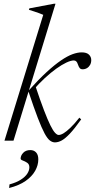

<svg xmlns="http://www.w3.org/2000/svg" viewBox="-20 -740 500 1010"><path d="M272 -720.5 51 0H3.5L207.5 -662Q198.5 -666 186.2 -670.5Q174 -675 160.2 -679.5Q146.5 -684 132 -688.5L134.5 -696L264.5 -720.5ZM129.5 -259.5 131 -264Q183.5 -322.5 225.5 -361Q267.5 -399.5 301 -422.2Q334.5 -445 361.2 -454.8Q388 -464.5 409.5 -464.5Q435.5 -464.5 447.8 -452.8Q460 -441 460 -424Q460 -409.5 453.8 -398.5Q447.5 -387.5 437.2 -381.5Q427 -375.5 414.5 -375.5Q404.5 -375.5 399.2 -382Q394 -388.5 390 -400.5Q386.5 -412 381.2 -417Q376 -422 368 -422Q353 -422 329 -410.8Q305 -399.5 276 -378.8Q247 -358 215.8 -329.2Q184.5 -300.5 154.5 -265.5L165.5 -290Q192 -210.5 211.5 -159.8Q231 -109 245 -80.8Q259 -52.5 269.8 -41.2Q280.5 -30 288.5 -30Q299.5 -30 314.5 -39Q329.5 -48 350.2 -67.8Q371 -87.5 397.5 -121L407 -112Q372.5 -63.5 347.8 -37.2Q323 -11 304.5 -1Q286 9 269 9Q255.5 9 242.5 -0.8Q229.5 -10.5 214.5 -38.2Q199.5 -66 179 -119.2Q158.5 -172.5 129.5 -259.5ZM88.5 94.5Q88.5 78.5 102 64Q115.5 49.5 139.5 49.5Q158.5 49.5 170 62Q181.5 74.5 181.5 98.5Q181.5 129 165 158.5Q148.5 188 114.8 211.8Q81 235.5 28 249L30 230Q66.5 220 89.5 205.2Q112.5 190.5 123.5 173.5Q134.5 156.5 134.5 140Q134.5 124 123 116.2Q111.5 108.5 100 104.5Q88.5 100.5 88.5 94.5Z"/></svg>

Font: Newsreader 36pt Light
Style: Italic
Weight: 300
Italic angle: -17°
Designer: Hugues Gentile
Foundry: Production Type
Version: Version 1.003